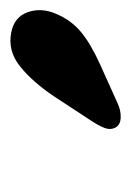

<svg xmlns="http://www.w3.org/2000/svg" viewBox="40 -790 257 377"><g transform="rotate(-90 168.5 -601.5)"><path d="M167.5 -623.5Q196 -666 226.5 -690.5Q257 -715 293 -708Q324 -702 333.2 -675.2Q342.5 -648.5 329.5 -619Q317 -590 294.2 -571Q271.5 -552 229.5 -533L154 -499Q140 -492.5 126.2 -493Q112.5 -493.5 107 -502.5Q101 -513 106.2 -525.8Q111.5 -538.5 121 -552.5Z"/></g></svg>

Font: Fraunces 144pt S100 Black
Style: Italic
Weight: 900
Italic angle: -16°
Version: Version 1.000; ttfautohint (v1.8.3)